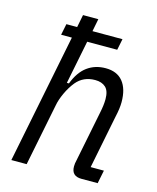

<svg xmlns="http://www.w3.org/2000/svg" viewBox="-112 -818 733 896"><g transform="rotate(15 255.0 -370.0)"><path d="M154 -625H102L113 -679H165L177 -740H251L239 -679H384L373 -625H228L186 -415H196Q218 -473 255.5 -500.5Q293 -528 344 -528Q399 -528 427.5 -493Q456 -458 456 -394Q456 -378 453.5 -360Q451 -342 446 -320L395 -64H459L446 0H368Q319 0 319 -47Q319 -55 320 -62Q321 -69 323 -77L372 -322Q380 -360 380 -388Q380 -428 361.5 -445Q343 -462 311 -462Q254 -462 220 -421Q199 -395 183.5 -361.5Q168 -328 163 -300L103 0H29Z"/></g></svg>

Font: IBM Plex Sans Condensed
Style: Italic
Weight: 400
Width: 3
Italic angle: -11°
Designer: Mike Abbink, Paul van der Laan, Pieter van Rosmalen
Foundry: Bold Monday
Version: Version 1.3